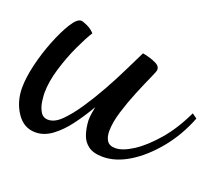

<svg xmlns="http://www.w3.org/2000/svg" viewBox="-67 -395 609 522"><g transform="rotate(20 237.0 -134.0)"><path d="M75 30Q41 30 20.5 -1Q0 -32 0 -72Q0 -101 9 -139Q18 -177 32.5 -213.5Q47 -250 62 -274Q77 -298 89 -298Q94 -298 107 -292Q120 -286 129 -276Q118 -259 102 -225Q86 -191 74 -151.5Q62 -112 62 -79Q62 -72 64 -56Q66 -40 73.5 -27Q81 -14 96 -14Q115 -14 134.5 -33.5Q154 -53 174.5 -83.5Q195 -114 214.5 -149Q234 -184 250 -217Q266 -250 277 -272Q284 -271 296.5 -267.5Q309 -264 319 -258.5Q329 -253 329 -243Q329 -239 319 -217Q309 -195 296 -163.5Q283 -132 273 -99.5Q263 -67 263 -42Q263 -25 270 -14.5Q277 -4 294 -4Q315 -4 344.5 -23Q374 -42 405 -78Q436 -114 460 -165L474 -155Q453 -101 418.5 -59Q384 -17 345.5 6.5Q307 30 270 30Q243 30 228 19Q213 8 207 -10.5Q201 -29 200 -50Q200 -60 201.5 -70Q203 -80 205 -90Q187 -59 166.5 -31.5Q146 -4 123 13Q100 30 75 30Z"/></g></svg>

Font: Dancing Script Medium
Style: Regular
Weight: 500
Designer: Pablo Impallari
Foundry: Pablo Impallari
Version: Version 2.000